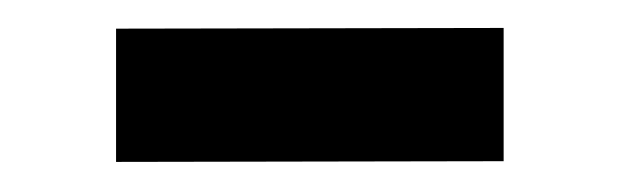

<svg xmlns="http://www.w3.org/2000/svg" viewBox="-20 -330 432 134"><path d="M331.5 -217.5 61 -217V-310L331.5 -310.5Z"/></svg>

Font: 1883 Sans SemiBold
Style: Regular
Weight: 600
Designer: 1883 Sans project is a fork of Public Sans.
Version: Version 1.009